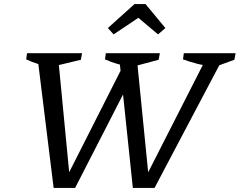

<svg xmlns="http://www.w3.org/2000/svg" viewBox="-20 -918 1171 938"><path d="M629 0 561 -648H647L707 -45H688L995 -648H1077L735 0ZM242 0 162 -648H263L321 -45H302L585 -604L624 -540L347 0ZM229 -591Q198 -596 167.5 -605Q137 -614 108 -628L112 -658H381L375 -626ZM624 -591Q588 -596 556 -605Q524 -614 493 -628L497 -658H761L755 -626ZM1029 -591Q985 -596 947 -605.5Q909 -615 874 -628L878 -658H1131L1125 -626ZM691 -898 788 -781 752 -750 656 -831 535 -750 507 -781 637 -898Z"/></svg>

Font: Piazzolla Thin Medium
Style: Italic
Weight: 500
Italic angle: -11.3°
Version: Version 2.005